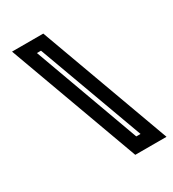

<svg xmlns="http://www.w3.org/2000/svg" viewBox="-167 -704 770 857"><g transform="rotate(-30 218.5 -276.0)"><path d="M276 61 30 -613H191L437 61ZM144 -552H123L321 -8H343Z"/></g></svg>

Font: Blaka Hollow
Style: Regular
Weight: 400
Designer: Mohamed Gaber
Foundry: Kief Type Foundry
Version: Version 1.003; ttfautohint (v1.8.4.7-5d5b)